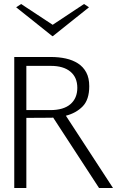

<svg xmlns="http://www.w3.org/2000/svg" viewBox="-20 -947 599 967"><path d="M51.8 0V-660H236.2Q276.3 -660 311.1 -652.4Q345.9 -644.8 372.6 -627.7Q399.3 -610.5 414.4 -582.3Q429.5 -554.2 429.5 -512.6Q429.5 -445.3 396.5 -411.3Q363.4 -377.3 311.8 -364.2L549.2 0H478.9L247.7 -354.9Q243.3 -354 239.4 -354Q235.5 -354 230.3 -354L112.7 -353.3V0ZM112.7 -392.5H233Q300.3 -392.5 334.9 -422.5Q369.4 -452.5 369.4 -504.6Q369.4 -557.4 334.4 -586.3Q299.5 -615.2 236.2 -615.2H112.7ZM86.4 -926.8 245.3 -822.1 403.2 -926.8 428.2 -910.3 246.5 -765.1H243.3L61.4 -910.3Z"/></svg>

Font: Panamera Thin
Style: Regular
Weight: 100
Designer: Bastien Sozeau
Foundry: NBR — Bastien Sozeau
Version: Version 3.003;gftools[0.9.33]